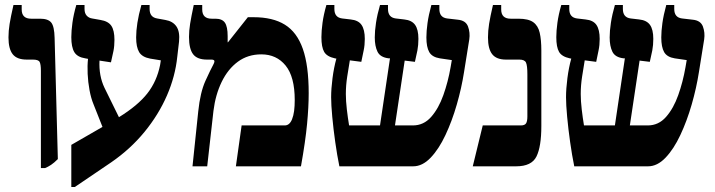

<svg xmlns="http://www.w3.org/2000/svg" viewBox="-20 -667 2866 770"><path d="M144 7V-383Q144 -409 139 -418.5Q134 -428 112 -428H87Q48 -428 31 -449.5Q14 -471 14 -517Q14 -543 18.5 -571Q23 -599 34 -647H67V-629Q67 -592 105 -592H141Q173 -592 185.5 -576.5Q198 -561 199 -515L212 -29Q197 -14 185 -6Q173 2 161 7Z M266 83V-86L391 -158L355 -249Q345 -273 339 -305.5Q333 -338 331.5 -371Q330 -404 333 -431L322 -433Q290 -438 278 -458Q266 -478 266 -518Q266 -543 270.5 -576Q275 -609 286 -647H319V-631Q319 -614 327.5 -604.5Q336 -595 349 -593L383 -587Q414 -582 426.5 -563.5Q439 -545 439 -507Q439 -482 435 -462.5Q431 -443 425 -417L379 -424Q376 -363 399 -315L457 -197Q533 -244 571 -292.5Q609 -341 622 -406L625 -425L582 -432Q550 -438 538 -458Q526 -478 526 -517Q526 -543 531 -575.5Q536 -608 547 -647H580V-631Q580 -598 610 -593L643 -587Q673 -582 687.5 -561Q702 -540 698 -500L691 -440Q683 -361 649.5 -284Q616 -207 559.5 -138Q503 -69 426 -16L280 83Z M752 0 775 -220Q783 -297 804 -343Q825 -389 835 -407Q840 -416 840 -421Q840 -428 828 -428H810Q771 -428 754.5 -449.5Q738 -471 738 -519Q738 -544 742.5 -572Q747 -600 757 -647H791V-629Q791 -592 829 -592H844Q871 -592 882 -576Q893 -560 893 -522V-498L894 -497L974 -598H997Q1074 -598 1122.5 -568Q1171 -538 1194.5 -471Q1218 -404 1218 -293Q1218 -239 1211.5 -170Q1205 -101 1187 0H926L949 -164H1122Q1141 -164 1151 -188Q1157 -203 1159.5 -222Q1162 -241 1162 -266Q1162 -359 1125.5 -404Q1089 -449 1028 -449Q974 -449 934 -419.5Q894 -390 869 -338.5Q844 -287 836 -222L811 0Z M1341 0Q1332 -44 1324.5 -97Q1317 -150 1312.5 -198.5Q1308 -247 1308 -277Q1308 -311 1313.5 -353.5Q1319 -396 1329 -432L1323 -433Q1291 -440 1280 -459Q1269 -478 1269 -518Q1269 -543 1273.5 -576Q1278 -609 1289 -647H1321V-631Q1321 -597 1352 -593L1386 -589Q1417 -586 1430 -567Q1443 -548 1443 -511Q1443 -486 1438.5 -465Q1434 -444 1429 -419L1383 -425Q1378 -395 1372.5 -360Q1367 -325 1367 -290Q1367 -262 1371 -228Q1375 -194 1380 -164H1504L1544 -433H1539Q1505 -437 1494 -459.5Q1483 -482 1483 -517Q1483 -543 1488 -576Q1493 -609 1504 -647H1536V-631Q1536 -597 1567 -593L1601 -589Q1631 -586 1644.5 -567.5Q1658 -549 1658 -511Q1658 -486 1654 -465Q1650 -444 1644 -419L1603 -424L1564 -164H1636Q1679 -164 1709 -198Q1739 -232 1758 -285.5Q1777 -339 1787 -397L1792 -426L1744 -433Q1713 -438 1701.5 -458Q1690 -478 1690 -517Q1690 -542 1694.5 -574.5Q1699 -607 1710 -647H1742V-631Q1742 -597 1773 -593L1816 -588Q1848 -585 1857 -560.5Q1866 -536 1862 -509L1841 -378Q1831 -314 1812 -248Q1793 -182 1766.5 -125.5Q1740 -69 1707 -34.5Q1674 0 1637 0Z M1876 0 1916 -164H2069Q2084 -164 2089.5 -172Q2095 -180 2095 -200V-369Q2095 -404 2089.5 -416Q2084 -428 2063 -428H2009Q1971 -428 1954 -449.5Q1937 -471 1937 -517Q1937 -543 1941.5 -571.5Q1946 -600 1957 -647H1990V-629Q1990 -592 2028 -592H2059Q2099 -592 2118.5 -578Q2138 -564 2144.5 -535.5Q2151 -507 2151 -464V-162Q2151 -79 2131.5 -39.5Q2112 0 2050 0Z M2283 0Q2274 -44 2266.5 -97Q2259 -150 2254.5 -198.5Q2250 -247 2250 -277Q2250 -311 2255.5 -353.5Q2261 -396 2271 -432L2265 -433Q2233 -440 2222 -459Q2211 -478 2211 -518Q2211 -543 2215.5 -576Q2220 -609 2231 -647H2263V-631Q2263 -597 2294 -593L2328 -589Q2359 -586 2372 -567Q2385 -548 2385 -511Q2385 -486 2380.5 -465Q2376 -444 2371 -419L2325 -425Q2320 -395 2314.5 -360Q2309 -325 2309 -290Q2309 -262 2313 -228Q2317 -194 2322 -164H2446L2486 -433H2481Q2447 -437 2436 -459.5Q2425 -482 2425 -517Q2425 -543 2430 -576Q2435 -609 2446 -647H2478V-631Q2478 -597 2509 -593L2543 -589Q2573 -586 2586.5 -567.5Q2600 -549 2600 -511Q2600 -486 2596 -465Q2592 -444 2586 -419L2545 -424L2506 -164H2578Q2621 -164 2651 -198Q2681 -232 2700 -285.5Q2719 -339 2729 -397L2734 -426L2686 -433Q2655 -438 2643.5 -458Q2632 -478 2632 -517Q2632 -542 2636.5 -574.5Q2641 -607 2652 -647H2684V-631Q2684 -597 2715 -593L2758 -588Q2790 -585 2799 -560.5Q2808 -536 2804 -509L2783 -378Q2773 -314 2754 -248Q2735 -182 2708.5 -125.5Q2682 -69 2649 -34.5Q2616 0 2579 0Z"/></svg>

Font: Noto Serif Hebrew Condensed ExtraBold
Style: Regular
Weight: 800
Width: 3
Designer: Monotype Design Team
Foundry: Monotype Imaging Inc.
Version: Version 2.004; ttfautohint (v1.8.4.7-5d5b)